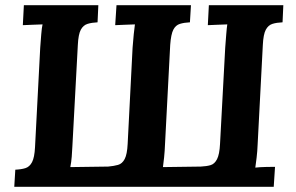

<svg xmlns="http://www.w3.org/2000/svg" viewBox="-20 -720 1140 740"><path d="M35 0 39 -66Q62 -67 78 -72Q94 -77 103.5 -95Q113 -113 115 -153L135 -536Q137 -563 139 -588Q141 -613 144 -626Q128 -625 103.5 -624.5Q79 -624 68 -623L72 -700H359L356 -634Q334 -633 317.5 -628Q301 -623 291.5 -605.5Q282 -588 280 -547L259 -157Q258 -137 256.5 -116.5Q255 -96 251 -76L397 -78Q419 -80 435 -84.5Q451 -89 460.5 -107Q470 -125 472 -165L491 -536Q493 -563 495.5 -588Q498 -613 500 -626Q484 -625 459.5 -624.5Q435 -624 424 -623L429 -700H716L712 -634Q690 -633 673.5 -628Q657 -623 648 -605.5Q639 -588 636 -547L616 -164Q615 -138 612.5 -113.5Q610 -89 608 -76L754 -78Q776 -79 791.5 -83.5Q807 -88 816.5 -106.5Q826 -125 828 -165L848 -536Q850 -563 852 -588Q854 -613 856 -626Q840 -625 816 -624.5Q792 -624 781 -623L785 -700H1072L1069 -634Q1046 -633 1030 -628Q1014 -623 1004.5 -605.5Q995 -588 993 -547L973 -164Q972 -137 969 -112Q966 -87 964 -74Q981 -76 1005 -76.5Q1029 -77 1040 -77L1035 0Z"/></svg>

Font: Lora
Style: Italic
Weight: 400
Italic angle: -3°
Designer: Olga Karpushina, Alexei Vanyashin (Cyrillic)
Foundry: Cyreal
Version: Version 3.008